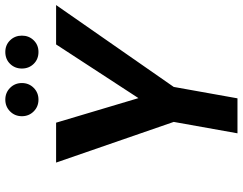

<svg xmlns="http://www.w3.org/2000/svg" viewBox="-118 -818 936 741"><g transform="rotate(-90 350.5 -448.0)"><path d="M206 0 250 -246 93 -700H247L349 -358L328 -361L549 -700H701L385 -246L341 0ZM336 -768Q309 -768 290.5 -786.5Q272 -805 272 -832Q272 -859 290.5 -877.5Q309 -896 336 -896Q363 -896 381.5 -877.5Q400 -859 400 -832Q400 -805 381.5 -786.5Q363 -768 336 -768ZM520 -768Q492 -768 474 -786.5Q456 -805 456 -832Q456 -859 474 -877.5Q492 -896 520 -896Q547 -896 565 -877.5Q583 -859 583 -832Q583 -805 565 -786.5Q547 -768 520 -768Z"/></g></svg>

Font: DM Sans 24pt
Style: Bold Italic
Weight: 700
Italic angle: -10°
Designer: Colophon Foundry, Jonny Pinhorn
Foundry: Colophon Foundry
Version: Version 4.004;gftools[0.9.30]